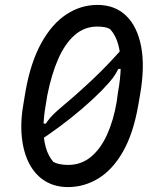

<svg xmlns="http://www.w3.org/2000/svg" viewBox="-20 -740 640 780"><path d="M376 -720Q447 -720 492.5 -676Q538 -632 553.5 -550.5Q569 -469 549 -355L541 -309Q521 -196 479 -123Q437 -50 379.5 -15Q322 20 256 20Q204 20 164 -4Q124 -28 99.5 -74Q75 -120 68.5 -184.5Q62 -249 77 -329L84 -371Q105 -488 148 -565.5Q191 -643 249.5 -681.5Q308 -720 376 -720ZM374 -632Q323 -632 283.5 -597.5Q244 -563 216.5 -500.5Q189 -438 172 -352L166 -315Q157 -265 156.5 -221Q156 -177 166 -141.5Q176 -106 197 -82Q208 -76 223.5 -73Q239 -70 257 -70Q309 -70 348.5 -102Q388 -134 414.5 -192Q441 -250 454 -326L459 -363Q470 -422 470.5 -471Q471 -520 460.5 -558.5Q450 -597 427 -622Q416 -628 403 -630Q390 -632 374 -632ZM501 -570 495 -460H438L472 -485Q462 -460 450 -440.5Q438 -421 423.5 -405Q409 -389 392 -371Q355 -334 313 -298Q271 -262 224 -227Q177 -192 123 -157L130 -238H185L152 -213Q162 -232 172.5 -247Q183 -262 197.5 -276Q212 -290 232 -307Q290 -355 357 -418Q424 -481 501 -570Z"/></svg>

Font: Rec Mono Duotone
Style: Italic
Weight: 400
Italic angle: -10°
Monospace: yes
Version: Version 1.085; ttfautohint (v1.8.4.7-5d5b)